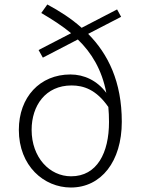

<svg xmlns="http://www.w3.org/2000/svg" viewBox="-20 -823 635 856"><path d="M297 -37C201 -37 121 -121 121 -244C121 -352 183 -442 299 -442C352 -442 409 -424 463 -346C465 -325 466 -303 466 -279C466 -142 413 -37 297 -37ZM520 -748 502 -781 344 -699C297 -741 245 -774 191 -803L164 -765C212 -737 257 -708 297 -675L152 -600L171 -566L327 -647C388 -588 434 -513 454 -409C413 -464 355 -491 294 -491C158 -491 64 -390 64 -244C64 -83 176 13 296 13C431 13 523 -103 523 -280C523 -459 462 -582 373 -672Z"/></svg>

Font: Noto Sans CJK JP Light
Style: Regular
Weight: 300
Designer: Ryoko NISHIZUKA (kana & ideographs); Paul D. Hunt (Latin, Greek & Cyrillic); Wenlong ZHANG (bopomofo); Sandoll Communica
Foundry: Adobe Systems Incorporated
Version: Version 1.004;PS 1.004;hotconv 1.0.82;makeotf.lib2.5.63406